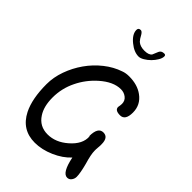

<svg xmlns="http://www.w3.org/2000/svg" viewBox="-231 -862 952 952"><g transform="rotate(45 245.5 -386.0)"><path d="M256 -673Q224 -673 191 -700Q155 -729 155 -759Q155 -774 171 -774Q180 -774 189 -759Q200 -738 209 -729Q226 -714 256 -714Q287 -714 297 -729Q303 -744 309.5 -759Q316 -774 336 -774Q346 -774 346 -764Q346 -751 336.5 -735Q327 -719 313.5 -705.5Q300 -692 284 -682.5Q268 -673 256 -673ZM430 2Q396 2 378 -87Q346 -52 294.5 -29.5Q243 -7 194 -7Q103 -7 61 -90Q30 -152 30 -254Q30 -302 47.5 -351Q65 -400 95 -442.5Q125 -485 165.5 -517Q206 -549 251 -564Q269 -571 293 -571Q351 -571 389 -543Q433 -511 433 -457Q433 -402 397 -402Q361 -402 361 -425Q361 -427 363 -437Q364 -442 364 -449Q364 -471 347.5 -484Q331 -497 309 -497Q256 -497 200 -447Q153 -405 126 -349Q98 -292 98 -228Q98 -166 123 -128Q153 -81 210 -81Q266 -81 315 -124Q368 -170 364 -222V-226L362 -217V-221Q362 -284 399 -284Q434 -284 434 -236Q434 -232 434 -226.5Q434 -221 433 -213Q432 -205 432 -199Q432 -193 432 -189Q432 -163 447 -113Q461 -60 461 -35Q461 -21 452.5 -9.5Q444 2 430 2Z"/></g></svg>

Font: Dongol
Style: Regular
Weight: 400
Designer: Abdo Mohamed and Ibrahim Hamdi
Foundry: Protype Foundry
Version: Version 1.000;hotconv 1.0.109;makeotfexe 2.5.65596